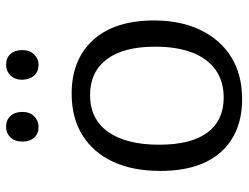

<svg xmlns="http://www.w3.org/2000/svg" viewBox="-110 -676 796 615"><g transform="rotate(-90 287.5 -369.0)"><path d="M294 -537Q404 -537 466.5 -468Q529 -399 529 -273Q529 -188 498.5 -124.5Q468 -61 412 -26Q356 9 277 9Q169 9 108 -58.5Q47 -126 47 -253Q47 -341 76.5 -404.5Q106 -468 161.5 -502.5Q217 -537 294 -537ZM290 -478Q213 -478 172 -420Q131 -362 131 -257Q131 -154 170 -102Q209 -50 282 -50Q335 -50 371.5 -76.5Q408 -103 426.5 -152Q445 -201 445 -269Q445 -371 404.5 -424.5Q364 -478 290 -478ZM387 -643Q365 -643 352.5 -657Q340 -671 339 -695Q339 -719 353 -733Q367 -747 387 -747Q409 -747 421.5 -733Q434 -719 434 -695Q434 -671 420 -657Q406 -643 387 -643ZM188 -643Q166 -643 153.5 -657Q141 -671 141 -695Q141 -719 154.5 -733Q168 -747 188 -747Q210 -747 223 -733Q236 -719 236 -695Q236 -671 222 -657Q208 -643 188 -643Z"/></g></svg>

Font: Pack4
Style: Regular
Weight: 400
Version: Version 2.002